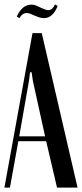

<svg xmlns="http://www.w3.org/2000/svg" viewBox="-23 -849 371 869"><path d="M124 -699H166L328 0H235L186 -210H60L22 0H-3ZM108 -482 64 -232H181L126 -482L120 -522H113ZM65 -767 53 -774Q77 -828 119 -828Q133 -828 147 -821L171 -810Q186 -803 196 -803Q214 -803 226 -829L238 -822Q216 -767 176 -767Q161 -767 142 -775L125 -782Q109 -790 98 -790Q78 -790 65 -767Z"/></svg>

Font: Moniqa SemBd Heading
Style: Regular
Weight: 600
Designer: Rajesh Rajput
Foundry: Rajesh Rajput
Version: Version 1.000